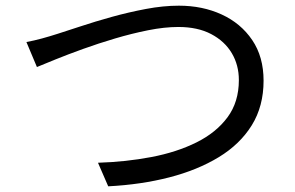

<svg xmlns="http://www.w3.org/2000/svg" viewBox="-20 -670 1040 676"><path d="M73 -522Q100 -527 127.5 -534.5Q155 -542 183 -551Q215 -561 264.5 -577.5Q314 -594 373.5 -610.5Q433 -627 494 -638.5Q555 -650 610 -650Q693 -650 760.5 -619Q828 -588 868 -529Q908 -470 908 -386Q908 -296 866.5 -229Q825 -162 750 -116.5Q675 -71 576 -45.5Q477 -20 361 -14L325 -97Q423 -100 512.5 -117Q602 -134 671.5 -168.5Q741 -203 781 -257Q821 -311 821 -388Q821 -441 796 -483Q771 -525 723.5 -550Q676 -575 608 -575Q559 -575 501.5 -563.5Q444 -552 385 -534.5Q326 -517 272 -497.5Q218 -478 176 -461Q134 -444 110 -434Z"/></svg>

Font: Source Han Sans SC
Style: Regular
Weight: 400
Designer: Ryoko NISHIZUKA 西塚涼子 (kana, bopomofo & ideographs); Paul D. Hunt (Latin, Greek & Cyrillic); Sandoll Communications 산돌커뮤니
Foundry: Adobe
Version: Version 2.002;hotconv 1.0.116;makeotfexe 2.5.65601; ttfautoh